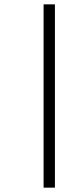

<svg xmlns="http://www.w3.org/2000/svg" viewBox="-20 -815 372 881"><path d="M180 46H232V-795H180Z"/></svg>

Font: Noto Sans Kannada UI SemiCondensed Light
Style: Regular
Weight: 300
Width: 4
Designer: Jelle Bosma - Monotype Design Team
Foundry: Monotype Imaging Inc.
Version: Version 2.005